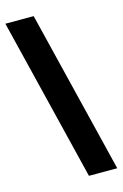

<svg xmlns="http://www.w3.org/2000/svg" viewBox="-130 -739 555 868"><g transform="rotate(-15 148.0 -305.0)"><path d="M307 75.7H174.5L-12.5 -686.3H120Z"/></g></svg>

Font: Bricolage Grotesque 96pt ExtraBold SemiCondensed
Style: Regular
Weight: 800
Width: 4
Version: Version 1.001;gftools[0.9.33.dev8+g029e19f]